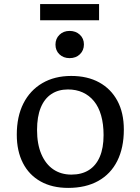

<svg xmlns="http://www.w3.org/2000/svg" viewBox="-20 -904 683 938"><path d="M313 14Q235 14 178.5 -17.5Q122 -49 92 -107.5Q62 -166 62 -246Q62 -335 94.5 -399Q127 -463 187 -498Q247 -533 328 -533Q407 -533 464.5 -501.5Q522 -470 553.5 -411.5Q585 -353 585 -271Q585 -182 553 -118Q521 -54 460 -20Q399 14 313 14ZM329 -51Q379 -51 414 -73Q449 -95 467.5 -138Q486 -181 486 -244Q486 -298 474 -340Q462 -382 439 -410Q416 -438 384 -452.5Q352 -467 312 -467Q265 -467 231 -444.5Q197 -422 179 -378Q161 -334 161 -269Q161 -200 182 -151Q203 -102 240.5 -76.5Q278 -51 329 -51ZM320 -620Q290 -620 270.5 -638.5Q251 -657 251 -686Q251 -715 270.5 -734Q290 -753 320 -753Q350 -753 370 -734.5Q390 -716 390 -687Q390 -658 370.5 -639Q351 -620 320 -620ZM176 -805V-884H464V-805Z"/></svg>

Font: Literata Variable Black
Style: Regular
Weight: 900
Designer: Latin by Veronika Burian and Jose Scaglione. Greek by Irene Vlachou. Cyrillic by Vera Evstafieva.
Foundry: TypeTogether
Version: Version 3.021